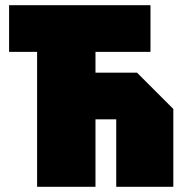

<svg xmlns="http://www.w3.org/2000/svg" viewBox="-20 -720 723 740"><path d="M123 0V-520H15V-700H560V-520H348V-440H508L648 -300V0H428V-260H348V0Z"/></svg>

Font: Tektur SemiCondensed Black
Style: Regular
Weight: 900
Width: 4
Designer: Adam Jagosz
Foundry: Adam Jagosz
Version: Version 1.005;gftools[0.9.30]